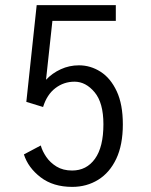

<svg xmlns="http://www.w3.org/2000/svg" viewBox="-20 -720 590 751"><path d="M262.5 11Q188 11 139 -26.5Q90 -64 73.5 -116L139.5 -151Q145.5 -129 160.8 -106.5Q176 -84 201.2 -68.5Q226.5 -53 262 -53Q318.5 -53 351.5 -99Q384.5 -145 384.5 -234Q384.5 -318 350 -359.2Q315.5 -400.5 271.5 -400.5Q229.5 -400.5 196.5 -375.2Q163.5 -350 148.5 -301.5L83 -321.5L123.5 -700H433V-638.5H185L160 -408Q184.5 -434 217.8 -449.2Q251 -464.5 289 -464.5Q334 -464.5 373.2 -439.5Q412.5 -414.5 436.5 -363.2Q460.5 -312 460.5 -233.5Q460.5 -153.5 434.8 -99Q409 -44.5 364 -16.8Q319 11 262.5 11Z"/></svg>

Font: Trispace SemiCondensed Light
Style: Regular
Weight: 300
Width: 4
Designer: Tyler Finck
Foundry: Etcetera Type Company
Version: Version 1.210; ttfautohint (v1.8.3)